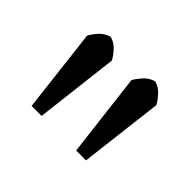

<svg xmlns="http://www.w3.org/2000/svg" viewBox="-72 -841 491 491"><g transform="rotate(45 173.5 -595.0)"><path d="M110.8 -460.9H74.7L47.9 -688Q52.7 -698.2 64.2 -711.2Q75.7 -724.1 92.8 -729Q109.9 -724.1 121.3 -711.2Q132.8 -698.2 137.7 -688ZM271.5 -460.9H235.8L208.5 -688Q213.9 -698.2 225.3 -711.2Q236.8 -724.1 253.9 -729Q270.5 -724.1 282 -711.2Q293.5 -698.2 298.8 -688Z"/></g></svg>

Font: Brawler
Style: Regular
Weight: 400
Version: Version 1.000